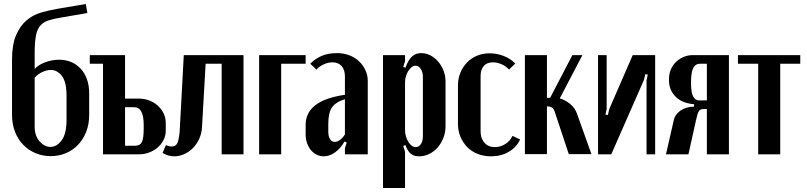

<svg xmlns="http://www.w3.org/2000/svg" viewBox="-20 -770 4026 958"><path d="M40 -197V-471Q40 -547 60 -594Q80 -641 112.5 -668.5Q145 -696 187 -708Q229 -720 272 -727L408 -750L416 -705L282 -682Q246 -676 221.5 -668Q197 -660 181.5 -642.5Q166 -625 159.5 -593Q153 -561 153 -505V-426Q172 -447 206 -459.5Q240 -472 275 -472Q307 -472 334 -461Q361 -450 381.5 -428.5Q402 -407 413.5 -375.5Q425 -344 425 -304V-197Q425 -150 410 -112Q395 -74 369 -47Q343 -20 308 -5.5Q273 9 233 9Q193 9 158 -5.5Q123 -20 96.5 -47Q70 -74 55 -112Q40 -150 40 -197ZM153 -382V-138Q153 -92 177.5 -64.5Q202 -37 232 -37Q263 -37 287.5 -69.5Q312 -102 312 -173V-291Q312 -362 288.5 -391.5Q265 -421 234 -421Q214 -421 191 -410.5Q168 -400 153 -382Z M673 -278Q700 -278 724 -269Q748 -260 766.5 -243.5Q785 -227 796 -205Q807 -183 807 -157V-117Q807 -93 796 -71.5Q785 -50 766.5 -34Q748 -18 724 -9Q700 0 674 0H494V-452H428V-495H604V-278ZM697 -146Q697 -235 650 -235H604V-43H656Q679 -43 688 -61.5Q697 -80 697 -129Z M808 -46Q823 -39 836 -39Q860 -39 867.5 -62.5Q875 -86 877 -124L897 -495H1195V0H1086V-452H1006L988 -136Q986 -102 973 -75Q960 -48 940.5 -29Q921 -10 897 0Q873 10 850 10Q819 10 791 -7Z M1273 -495H1505V-452H1383V0H1273Z M1505 -147Q1505 -269 1701 -297V-388Q1701 -422 1684.5 -440.5Q1668 -459 1639 -459Q1618 -459 1596.5 -449.5Q1575 -440 1559 -423L1528 -452Q1550 -475 1582.5 -490Q1615 -505 1662 -505Q1694 -505 1722 -494.5Q1750 -484 1770.5 -465Q1791 -446 1803 -420.5Q1815 -395 1815 -366V0H1701V-30L1710 -59L1699 -64Q1679 -29 1651.5 -9.5Q1624 10 1595 10Q1576 10 1559.5 1.5Q1543 -7 1531 -21.5Q1519 -36 1512 -56Q1505 -76 1505 -98ZM1651 -62Q1663 -62 1676.5 -72Q1690 -82 1701 -99V-275Q1655 -261 1636.5 -234Q1618 -207 1618 -151V-114Q1618 -90 1626.5 -76Q1635 -62 1651 -62Z M1992 -436 2003 -432Q2017 -471 2035.5 -488Q2054 -505 2082 -505Q2106 -505 2128 -493.5Q2150 -482 2166.5 -462.5Q2183 -443 2193 -417.5Q2203 -392 2203 -364V-141Q2203 -110 2192.5 -82.5Q2182 -55 2164 -34.5Q2146 -14 2122 -2Q2098 10 2071 10Q2045 10 2029 -3.5Q2013 -17 2003 -46L1992 -42L2001 -13V168H1891V-495H2001V-465ZM2001 -121Q2001 -105 2005.5 -89.5Q2010 -74 2017.5 -62Q2025 -50 2034.5 -43Q2044 -36 2054 -36Q2070 -36 2080 -51Q2090 -66 2090 -89V-387Q2090 -410 2079.5 -426Q2069 -442 2053 -442Q2043 -442 2034 -435Q2025 -428 2017.5 -416.5Q2010 -405 2005.5 -390Q2001 -375 2001 -360Z M2265 -343Q2265 -378 2277 -407Q2289 -436 2310 -458Q2331 -480 2360 -492Q2389 -504 2423 -504Q2460 -504 2494 -490.5Q2528 -477 2551 -453L2520 -423Q2504 -440 2482.5 -449.5Q2461 -459 2439 -459Q2410 -459 2394 -441Q2378 -423 2378 -391V-114Q2378 -79 2397.5 -57.5Q2417 -36 2449 -36Q2477 -36 2501.5 -51.5Q2526 -67 2537 -92L2575 -74Q2557 -35 2518.5 -12.5Q2480 10 2430 10Q2394 10 2363.5 -2Q2333 -14 2311.5 -36Q2290 -58 2277.5 -87.5Q2265 -117 2265 -153Z M2746 -218Q2741 -230 2732.5 -234.5Q2724 -239 2712 -239H2709V-1H2599V-495H2709V-282H2725L2836 -495H2886L2773 -279Q2797 -273 2823.5 -252.5Q2850 -232 2861 -197L2931 -1H2818Z M3249 -495V0H3206V-369L3212 -398L3200 -400L3193 -371L3030 0H2964V-495H3007V-227L3001 -198L3013 -196L3020 -226L3137 -495Z M3617 0H3507V-226H3490Q3474 -226 3467 -215.5Q3460 -205 3452 -167L3415 0H3303L3342 -171Q3348 -199 3375 -218Q3402 -237 3443 -238V-250Q3382 -255 3350 -288.5Q3318 -322 3318 -368V-377Q3318 -401 3327 -422.5Q3336 -444 3352 -460Q3368 -476 3390 -485.5Q3412 -495 3437 -495H3617ZM3428 -351Q3428 -269 3469 -269H3507V-452H3473Q3450 -452 3439 -430.5Q3428 -409 3428 -361Z M3973 -452H3873V0H3763V-452H3662V-495H3973Z"/></svg>

Font: Moniqa ExtBd Paragraph
Style: Regular
Weight: 800
Designer: Rajesh Rajput
Foundry: Rajesh Rajput
Version: Version 1.000